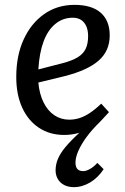

<svg xmlns="http://www.w3.org/2000/svg" viewBox="-20 -542 517 791"><path d="M47 -225Q47 -313 77.5 -379.5Q108 -446 162 -484Q216 -522 287 -522Q358 -522 395 -489.5Q432 -457 432 -396Q432 -364 420.5 -338Q409 -312 386 -292Q363 -272 329 -256.5Q295 -241 249 -229L138 -202Q142 -156 159 -121Q176 -86 203.5 -67.5Q231 -49 265 -49Q287 -49 307.5 -55.5Q328 -62 350 -76.5Q372 -91 397 -115L429 -80Q423 -73 412.5 -62Q402 -51 390 -38Q359 -8 337 22Q315 52 303 79Q291 106 291 128Q291 146 299 154.5Q307 163 323 163Q335 163 351 154Q367 145 381 129L407 155Q384 190 351.5 209.5Q319 229 284 229Q262 229 245 220.5Q228 212 218.5 196Q209 180 209 160Q209 136 218.5 113Q228 90 249.5 64Q271 38 307 5Q293 9 277.5 11.5Q262 14 245 14Q185 14 140.5 -15.5Q96 -45 71.5 -98.5Q47 -152 47 -225ZM138 -256 239 -282Q277 -292 300 -306Q323 -320 333 -341Q343 -362 343 -393Q343 -417 335.5 -434Q328 -451 314 -460Q300 -469 280 -469Q239 -469 208 -443.5Q177 -418 159.5 -371Q142 -324 138 -256Z"/></svg>

Font: Literata 18pt
Style: Italic
Weight: 400
Italic angle: -2°
Designer: Latin by Veronika Burian and Jose Scaglione. Greek by Irene Vlachou. Cyrillic by Vera Evstafieva
Foundry: TypeTogether
Version: Version 3.103;gftools[0.9.29]